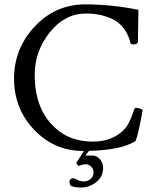

<svg xmlns="http://www.w3.org/2000/svg" viewBox="-20 -671 681 861"><path d="M586.9 -187.5Q604.5 -187.5 619.1 -178.7Q619.1 -168 605.5 -104Q591.8 -40 585.9 -37.1Q520.5 2.4 379.4 5.4L362.3 26.4H391.6Q414.1 26.4 428.2 43Q442.4 59.6 442.4 83Q442.4 122.1 411.1 146Q379.9 169.9 344.2 169.9Q308.6 169.9 294.9 160.2L291 143.6Q291 137.7 296.4 132.8Q301.8 127.9 307.6 127.9Q313.5 127.9 326.7 135.3Q339.8 142.6 356.4 142.6Q373 142.6 386.2 131.3Q399.4 120.1 399.4 103Q399.4 85.9 388.2 75.7Q377 65.4 364.7 65.4Q352.5 65.4 334 73.2Q332 73.2 326.7 67.4Q321.3 61.5 323.2 57.6Q325.2 53.7 337.9 34.7Q350.6 15.6 356.4 5.9Q354.5 5.9 352.5 5.9Q223.6 5.9 133.3 -88.9Q43 -183.6 43 -318.4Q43 -453.1 135.7 -552.2Q228.5 -651.4 363.3 -651.4Q478.5 -651.4 600.6 -627Q598.6 -496.1 598.6 -486.3Q598.6 -471.7 578.1 -471.7Q568.4 -471.7 565.4 -476.6Q551.3 -538.1 505.4 -572.8Q485.4 -587.9 448.7 -599.1Q412.1 -610.4 366.2 -610.4Q270.5 -610.4 203.1 -525.9Q135.7 -441.4 135.7 -335Q135.7 -163.1 249.5 -79.6Q308.6 -36.1 397.5 -36.1Q486.3 -36.1 539.1 -92.8Q560.1 -115.2 578.6 -171.4Q584 -187.5 586.9 -187.5Z"/></svg>

Font: CrimsonText-Roman
Style: Roman
Weight: 400
Version: Version 0.13